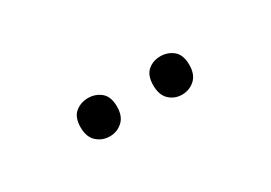

<svg xmlns="http://www.w3.org/2000/svg" viewBox="-13 -896 606 430"><g transform="rotate(-30 290.0 -680.5)"><path d="M149 -681Q149 -707 163 -718.5Q177 -730 196 -730Q215 -730 229 -718.5Q243 -707 243 -681Q243 -656 229 -643.5Q215 -631 196 -631Q177 -631 163 -643.5Q149 -656 149 -681ZM337 -681Q337 -707 350.5 -718.5Q364 -730 383 -730Q402 -730 416 -718.5Q430 -707 430 -681Q430 -656 416 -643.5Q402 -631 383 -631Q364 -631 350.5 -643.5Q337 -656 337 -681Z"/></g></svg>

Font: Noto Sans Khojki
Style: Regular
Weight: 400
Designer: Monotype Design Team
Foundry: Monotype Imaging Inc.
Version: Version 2.003; ttfautohint (v1.8.4.7-5d5b)